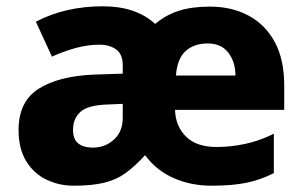

<svg xmlns="http://www.w3.org/2000/svg" viewBox="-20 -580 965 610"><path d="M647 -559Q716 -559 769.5 -530.5Q823 -502 853 -446.5Q883 -391 883 -308V-231H536Q538 -178 571.5 -145.5Q605 -113 668 -113Q712 -113 757.5 -122.5Q803 -132 850 -155V-30Q809 -9 764 0.5Q719 10 652 10Q587 10 532 -14Q477 -38 441 -87Q409 -52 379.5 -30.5Q350 -9 311 0.5Q272 10 214 10Q168 10 128 -9Q88 -28 63.5 -67.5Q39 -107 39 -167Q39 -257 102 -297.5Q165 -338 278 -343L370 -346V-372Q370 -408 349 -423Q328 -438 296 -438Q259 -438 220.5 -427.5Q182 -417 145 -400L94 -511Q187 -560 307 -560Q412 -560 473 -504Q506 -532 547.5 -545.5Q589 -559 647 -559ZM640 -442Q597 -442 570 -418Q543 -394 539 -340H728Q728 -383 705.5 -412.5Q683 -442 640 -442ZM322 -248Q259 -246 235.5 -224.5Q212 -203 212 -168Q212 -137 229 -124Q246 -111 274 -111Q314 -111 342 -136.5Q370 -162 370 -206V-250Z"/></svg>

Font: Noto Sans Gujarati ExtraBold
Style: Regular
Weight: 800
Designer: Jelle Bosma - Monotype Design Team, Universal Thirst
Foundry: Monotype Imaging Inc.
Version: Version 2.106; ttfautohint (v1.8.4.7-5d5b)